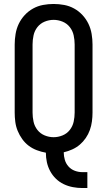

<svg xmlns="http://www.w3.org/2000/svg" viewBox="-20 -763 540 967"><path d="M420 184H395Q371 184 347 179.5Q323 175 301 164.5Q279 154 261.5 137Q244 120 232.5 98.5Q221 77 216 53.5Q211 30 211 6Q188 2 165.5 -6.5Q143 -15 124.5 -29Q106 -43 92 -62.5Q78 -82 69 -104Q60 -126 57 -149.5Q54 -173 54 -196V-539Q54 -565 58.5 -592Q63 -619 74.5 -643Q86 -667 104.5 -687Q123 -707 146.5 -720Q170 -733 196.5 -738Q223 -743 250 -743Q277 -743 303.5 -738Q330 -733 353.5 -720Q377 -707 395.5 -687Q414 -667 425.5 -643Q437 -619 441.5 -592Q446 -565 446 -539V-196Q446 -174 443 -151.5Q440 -129 432.5 -108Q425 -87 412 -68Q399 -49 382 -34.5Q365 -20 344 -10.5Q323 -1 301 4Q301 23 306.5 42Q312 61 325 75.5Q338 90 356.5 97Q375 104 395 104H420ZM250 -72Q273 -72 295 -81Q317 -90 331.5 -108.5Q346 -127 351 -150Q356 -173 356 -196V-539Q356 -562 351 -585Q346 -608 331.5 -626.5Q317 -645 295 -654Q273 -663 250 -663Q227 -663 205 -654Q183 -645 168.5 -626.5Q154 -608 149 -585Q144 -562 144 -539V-196Q144 -173 149 -150Q154 -127 168.5 -108.5Q183 -90 205 -81Q227 -72 250 -72Z"/></svg>

Font: Iosevka Bendy Medium
Style: Regular
Weight: 500
Monospace: yes
Designer: Belleve Invis
Foundry: Belleve Invis
Version: Version 30.1.2